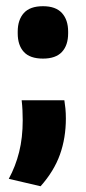

<svg xmlns="http://www.w3.org/2000/svg" viewBox="-20 -494 283 634"><path d="M192.5 -163Q194.5 -151 196 -135.8Q197.5 -120.5 197.5 -103Q197.5 -38.5 178 16.2Q158.5 71 114 121L9 96.5Q31.5 55 43.2 8Q55 -39 55 -97Q55 -114.5 54.2 -130Q53.5 -145.5 51.5 -163ZM122 -300.5Q79 -300.5 58.8 -322.5Q38.5 -344.5 38.5 -384V-389.5Q38.5 -428.5 58.8 -451Q79 -473.5 122 -473.5Q164 -473.5 184.5 -451Q205 -428.5 205 -389.5V-384Q205 -344.5 184.5 -322.5Q164 -300.5 122 -300.5Z"/></svg>

Font: Anek Gurmukhi
Style: Bold
Weight: 700
Designer: Sarang Kulkarni (Gurmukhi), Yesha Goshar (Latin)
Foundry: Ek Type
Version: Version 1.003